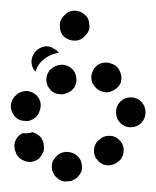

<svg xmlns="http://www.w3.org/2000/svg" viewBox="-20 -312 292 359"><path d="M126 18Q130 14 132 9Q134 3 133 -2Q133 -13 124 -21Q116 -28 104 -28H103Q91 -27 84 -18Q76 -10 77 1Q77 7 80 12Q82 17 86 20Q90 24 95 26Q101 28 106 27H107Q113 27 118 24Q123 22 126 18ZM211 -28Q212 -34 210 -39Q209 -44 205 -48Q198 -57 187 -58Q175 -59 167 -52L166 -51Q161 -48 159 -43Q156 -38 156 -33Q155 -27 157 -22Q158 -17 162 -13Q169 -4 180 -3Q191 -2 200 -9L201 -10Q206 -13 208 -18Q211 -23 211 -28ZM47 -12Q52 -14 55 -18Q59 -23 61 -28Q63 -33 62 -38Q62 -44 60 -49L59 -50Q57 -56 52 -59Q47 -63 41 -65Q33 -62 24 -63Q24 -63 23 -63Q23 -63 23 -63Q23 -63 22 -63Q12 -58 8 -47Q5 -36 10 -26V-25Q15 -15 26 -11Q37 -7 47 -12ZM244 -122Q240 -126 235 -128Q230 -130 225 -130Q213 -130 205 -122Q197 -114 197 -103V-102Q197 -90 205 -82Q213 -74 224 -74Q230 -74 235 -76Q240 -78 244 -82Q248 -86 250 -91Q252 -96 252 -101V-103Q252 -108 250 -113Q248 -118 244 -122ZM16 -88Q21 -86 26 -86Q32 -85 37 -87Q42 -89 46 -92Q50 -96 53 -101Q53 -101 53 -102Q58 -112 55 -123Q51 -134 41 -139Q36 -141 31 -142Q25 -142 20 -140Q15 -139 11 -135Q7 -132 4 -127Q4 -126 3 -125Q-2 -115 2 -104Q6 -93 16 -88ZM70 -176Q67 -171 67 -166Q66 -160 68 -155Q69 -150 73 -146Q76 -141 81 -139Q86 -136 91 -136Q97 -135 102 -137H103Q108 -139 113 -142Q117 -146 120 -150Q122 -155 123 -161Q123 -166 122 -171Q120 -177 117 -181Q113 -185 108 -188Q104 -190 98 -191Q93 -191 88 -190L86 -189Q81 -188 77 -184Q72 -181 70 -176ZM152 -175Q150 -170 151 -165Q151 -159 154 -155Q157 -150 161 -146Q165 -143 170 -141Q171 -141 171 -141Q182 -137 192 -143Q202 -148 206 -158Q209 -169 204 -179Q199 -190 188 -193Q187 -193 186 -194Q175 -197 165 -192Q155 -186 152 -175ZM44 -212V-213Q51 -222 62 -225Q73 -227 82 -220Q85 -219 87 -217Q88 -215 90 -213Q85 -213 81 -211H80Q71 -208 63 -202Q55 -196 50 -187Q48 -182 46 -178Q40 -185 39 -194Q38 -204 44 -212ZM100 -243Q109 -236 120 -236Q131 -236 139 -245Q140 -245 140 -246Q144 -250 146 -255Q148 -260 147 -265Q147 -271 145 -276Q143 -281 139 -284Q131 -292 119 -292Q108 -292 100 -283Q100 -283 99 -282Q91 -274 92 -262Q92 -251 100 -243Z"/></svg>

Font: FRB American Cursive Guidelines Dotted Ultra
Style: Bold Italic
Weight: 1000
Italic angle: -25°
Version: Version 2.0;Modular Font Editor K font №1